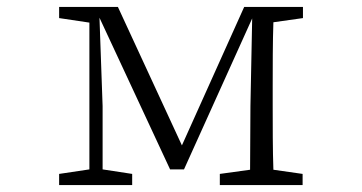

<svg xmlns="http://www.w3.org/2000/svg" viewBox="-20 -532 1040 552"><path d="M150 0H360V-32L275 -45V-227L266 -481L469 -45H509L705 -479L700 -227L699 -44L612 -32V0H850V-32L766 -44C764 -98 764 -175 764 -227V-284C764 -336 764 -413 766 -468L851 -480V-512H682L503 -114L319 -512H150V-480L237 -467V-45L150 -32Z"/></svg>

Font: Kiri Minchoo Light
Style: Regular
Weight: 300
Designer: Ryoko NISHIZUKA 西塚涼子 (kana & ideographs); Frank Grießhammer (Latin, Greek & Cyrillic);
akenotsuki.com/eyeben/fonts/ (U+
Foundry: Adobe
akenotsuki.com/eyeben/fonts/
Version: Version 4.002;hotconv 1.0.119;makeotfexe 2.5.65604